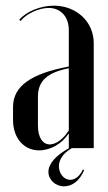

<svg xmlns="http://www.w3.org/2000/svg" viewBox="-20 -523 380 678"><path d="M26 -99C26 -36 64 8 118 8C157 8 199 -15 221 -50H223V0H224C178 25 151 55 151 84C151 112 176 135 206 135C236 135 262 114 277 78L273 75C261 101 244 112 228 112C206 112 188 90 188 64C188 42 202 18 234 0H311V-371C311 -446 250 -503 170 -503C123 -503 72 -482 48 -453L53 -449C72 -474 117 -495 152 -495C194 -495 223 -464 223 -417V-288C88 -263 26 -218 26 -145ZM156 -13C130 -13 114 -39 114 -79V-182C114 -238 148 -267 223 -282V-63C206 -34 178 -13 156 -13Z"/></svg>

Font: Moniqa SemBd Display
Style: Regular
Weight: 600
Designer: Rajesh Rajput
Foundry: Rajesh Rajput
Version: Version 1.000